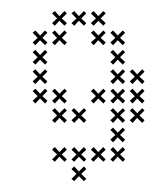

<svg xmlns="http://www.w3.org/2000/svg" viewBox="-20 -266 290 353"><path d="M147.1 -241.4 156.4 -232.1 147.1 -223.6 152.1 -218.6 160.7 -227.9 170 -218.6 174.3 -223.6 165 -232.1 174.3 -241.4 170 -245.7 160.7 -236.4 152.1 -245.7ZM111.4 -241.4 120.7 -232.1 111.4 -223.6 116.4 -218.6 125 -227.9 134.3 -218.6 138.6 -223.6 129.3 -232.1 138.6 -241.4 134.3 -245.7 125 -236.4 116.4 -245.7ZM75.7 -241.4 85 -232.1 75.7 -223.6 80.7 -218.6 89.3 -227.9 98.6 -218.6 102.9 -223.6 93.6 -232.1 102.9 -241.4 98.6 -245.7 89.3 -236.4 80.7 -245.7ZM75.7 -205.7 85 -196.4 75.7 -187.9 80.7 -182.9 89.3 -192.1 98.6 -182.9 102.9 -187.9 93.6 -196.4 102.9 -205.7 98.6 -210 89.3 -200.7 80.7 -210ZM40 -170 49.3 -160.7 40 -152.1 45 -147.1 53.6 -156.4 62.9 -147.1 67.1 -152.1 57.9 -160.7 67.1 -170 62.9 -174.3 53.6 -165 45 -174.3ZM40 -134.3 49.3 -125 40 -116.4 45 -111.4 53.6 -120.7 62.9 -111.4 67.1 -116.4 57.9 -125 67.1 -134.3 62.9 -138.6 53.6 -129.3 45 -138.6ZM75.7 -98.6 85 -89.3 75.7 -80.7 80.7 -75.7 89.3 -85 98.6 -75.7 102.9 -80.7 93.6 -89.3 102.9 -98.6 98.6 -102.9 89.3 -93.6 80.7 -102.9ZM147.1 -98.6 156.4 -89.3 147.1 -80.7 152.1 -75.7 160.7 -85 170 -75.7 174.3 -80.7 165 -89.3 174.3 -98.6 170 -102.9 160.7 -93.6 152.1 -102.9ZM75.7 9.3 85 17.9 75.7 27.1 80.7 31.4 89.3 22.1 98.6 31.4 102.9 27.1 93.6 17.9 102.9 9.3 98.6 4.3 89.3 13.6 80.7 4.3ZM111.4 45 120.7 53.6 111.4 62.9 116.4 67.1 125 57.9 134.3 67.1 138.6 62.9 129.3 53.6 138.6 45 134.3 40 125 49.3 116.4 40ZM182.9 -170 192.1 -160.7 182.9 -152.1 187.9 -147.1 196.4 -156.4 205.7 -147.1 210 -152.1 200.7 -160.7 210 -170 205.7 -174.3 196.4 -165 187.9 -174.3ZM147.1 -205.7 156.4 -196.4 147.1 -187.9 152.1 -182.9 160.7 -192.1 170 -182.9 174.3 -187.9 165 -196.4 174.3 -205.7 170 -210 160.7 -200.7 152.1 -210ZM111.4 -62.9 120.7 -53.6 111.4 -45 116.4 -40 125 -49.3 134.3 -40 138.6 -45 129.3 -53.6 138.6 -62.9 134.3 -67.1 125 -57.9 116.4 -67.1ZM147.1 9.3 156.4 17.9 147.1 27.1 152.1 31.4 160.7 22.1 170 31.4 174.3 27.1 165 17.9 174.3 9.3 170 4.3 160.7 13.6 152.1 4.3ZM111.4 9.3 120.7 17.9 111.4 27.1 116.4 31.4 125 22.1 134.3 31.4 138.6 27.1 129.3 17.9 138.6 9.3 134.3 4.3 125 13.6 116.4 4.3ZM182.9 -98.6 192.1 -89.3 182.9 -80.7 187.9 -75.7 196.4 -85 205.7 -75.7 210 -80.7 200.7 -89.3 210 -98.6 205.7 -102.9 196.4 -93.6 187.9 -102.9ZM182.9 9.3 192.1 17.9 182.9 27.1 187.9 31.4 196.4 22.1 205.7 31.4 210 27.1 200.7 17.9 210 9.3 205.7 4.3 196.4 13.6 187.9 4.3ZM182.9 -27.1 192.1 -17.9 182.9 -9.3 187.9 -4.3 196.4 -13.6 205.7 -4.3 210 -9.3 200.7 -17.9 210 -27.1 205.7 -31.4 196.4 -22.1 187.9 -31.4ZM40 -205.7 49.3 -196.4 40 -187.9 45 -182.9 53.6 -192.1 62.9 -182.9 67.1 -187.9 57.9 -196.4 67.1 -205.7 62.9 -210 53.6 -200.7 45 -210ZM102.9 -45 93.6 -53.6 102.9 -62.9 98.6 -67.1 89.3 -57.9 80.7 -67.1 75.7 -62.9 85 -53.6 75.7 -45 80.7 -40 89.3 -49.3 98.6 -40ZM67.1 -80.7 57.9 -89.3 67.1 -98.6 62.9 -102.9 53.6 -93.6 45 -102.9 40 -98.6 49.3 -89.3 40 -80.7 45 -75.7 53.6 -85 62.9 -75.7ZM210 -116.4 200.7 -125 210 -134.3 205.7 -138.6 196.4 -129.3 187.9 -138.6 182.9 -134.3 192.1 -125 182.9 -116.4 187.9 -111.4 196.4 -120.7 205.7 -111.4ZM210 -187.9 200.7 -196.4 210 -205.7 205.7 -210 196.4 -200.7 187.9 -210 182.9 -205.7 192.1 -196.4 182.9 -187.9 187.9 -182.9 196.4 -192.1 205.7 -182.9ZM245.7 -80.7 236.4 -89.3 245.7 -98.6 241.4 -102.9 232.1 -93.6 223.6 -102.9 218.6 -98.6 227.9 -89.3 218.6 -80.7 223.6 -75.7 232.1 -85 241.4 -75.7ZM245.7 -116.4 236.4 -125 245.7 -134.3 241.4 -138.6 232.1 -129.3 223.6 -138.6 218.6 -134.3 227.9 -125 218.6 -116.4 223.6 -111.4 232.1 -120.7 241.4 -111.4ZM210 -45 200.7 -53.6 210 -62.9 205.7 -67.1 196.4 -57.9 187.9 -67.1 182.9 -62.9 192.1 -53.6 182.9 -45 187.9 -40 196.4 -49.3 205.7 -40ZM245.7 -45 236.4 -53.6 245.7 -62.9 241.4 -67.1 232.1 -57.9 223.6 -67.1 218.6 -62.9 227.9 -53.6 218.6 -45 223.6 -40 232.1 -49.3 241.4 -40Z"/></svg>

Font: Gossip Low Cross Small
Style: Regular
Weight: 200
Width: 3
Designer: Deborah Khodanovich
Version: Version 1.001;Glyphs 3.3.1 (3343)